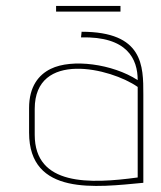

<svg xmlns="http://www.w3.org/2000/svg" viewBox="-20 -616 542 647"><path d="M386 -577V-596H169V-577ZM444 -18C283 4 97 11 97 -162V-249C97 -447 353 -387 444 -323ZM463 -298C463 -394 463 -509 255 -509L253 -490C409 -494 444 -417 444 -346C359 -401 222 -419 151 -384C110 -364 78 -324 78 -252V-169C78 45 304 15 463 0Z"/></svg>

Font: Advent Pro
Style: Thin
Weight: 100
Designer: Andreas Kalpakidis
Foundry: Andreas Kalpakidis
Version: Version 2.002 2007